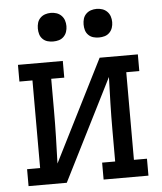

<svg xmlns="http://www.w3.org/2000/svg" viewBox="-53 -789 706 836"><g transform="rotate(-5 300.0 -371.5)"><path d="M38 0V-74H95V-457H38V-530H234V-457H177V-318Q177 -260 175.5 -202.5Q174 -145 172 -87L395 -530H562V-457H505V-74H562V0H366V-74H423V-212Q423 -270 424.5 -327.5Q426 -385 428 -443L205 0ZM400 -618Q387 -618 375 -621.5Q363 -625 354 -634Q345 -643 341.5 -655Q338 -667 338 -680Q338 -693 341.5 -705Q345 -717 354 -726Q363 -735 375 -739Q387 -743 400 -743Q413 -743 425 -739Q437 -735 446 -726Q455 -717 459 -705Q463 -693 463 -680Q463 -667 459 -655Q455 -643 446 -634Q437 -625 425 -621.5Q413 -618 400 -618ZM200 -618Q187 -618 175 -621.5Q163 -625 154 -634Q145 -643 141.5 -655Q138 -667 138 -680Q138 -693 141.5 -705Q145 -717 154 -726Q163 -735 175 -739Q187 -743 200 -743Q213 -743 225 -739Q237 -735 246 -726Q255 -717 259 -705Q263 -693 263 -680Q263 -667 259 -655Q255 -643 246 -634Q237 -625 225 -621.5Q213 -618 200 -618Z"/></g></svg>

Font: Iosevka Slab Extended
Style: Regular
Weight: 400
Width: 7
Monospace: yes
Designer: Belleve Invis
Foundry: Belleve Invis
Version: Version 11.1.1; ttfautohint (v1.8.3)